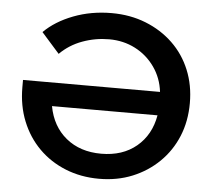

<svg xmlns="http://www.w3.org/2000/svg" viewBox="-51 -766 920 832"><g transform="rotate(5 408.5 -350.0)"><path d="M409 10Q330 10 263 -17Q196 -44 147 -93Q98 -142 71 -209Q44 -276 44 -356V-388H640Q633 -448 599.5 -495.5Q566 -543 514.5 -569.5Q463 -596 401 -596Q341 -596 285 -575.5Q229 -555 188 -514L110 -602Q159 -651 236 -680.5Q313 -710 402 -710Q483 -710 551 -683Q619 -656 669 -608Q719 -560 746 -494.5Q773 -429 773 -351Q773 -272 746 -206.5Q719 -141 669.5 -92.5Q620 -44 554 -17Q488 10 409 10ZM638 -286H179Q195 -199 256 -149Q317 -99 409 -99Q502 -99 562.5 -149.5Q623 -200 638 -286Z"/></g></svg>

Font: Montserrat SemiBold
Style: Regular
Weight: 600
Designer: Julieta Ulanovsky
Foundry: Julieta Ulanovsky
Version: Version 9.000; ttfautohint (v1.8.4.7-5d5b)